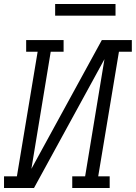

<svg xmlns="http://www.w3.org/2000/svg" viewBox="-33 -934 675 954"><path d="M-13 0V-58H51L154 -677H97V-735H283V-677H219L123 -95L473 -735H622V-677H558L455 -58H512V0H326V-58H390L486 -640L136 0ZM241 -856V-914H541V-856Z"/></svg>

Font: Iosevka Etoile Light Oblique
Style: Regular
Weight: 300
Italic angle: -9°
Designer: Belleve Invis
Foundry: Belleve Invis
Version: Version 15.5.2; ttfautohint (v1.8.4)